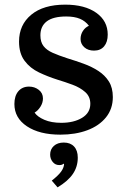

<svg xmlns="http://www.w3.org/2000/svg" viewBox="-20 -570 547 827"><path d="M244 -41Q298 -41 333.5 -62.5Q369 -84 369 -123Q369 -154 347 -173.5Q325 -193 292.5 -205Q260 -217 227 -227Q186 -240 148 -258Q110 -276 86 -308Q62 -340 62 -391Q62 -463 114.5 -506.5Q167 -550 261 -550Q345 -550 394.5 -515Q444 -480 444 -421Q444 -389 428.5 -370.5Q413 -352 385 -352Q359 -352 343 -366.5Q327 -381 327 -402Q327 -421 337 -436.5Q347 -452 363 -459Q348 -479 324.5 -489Q301 -499 265 -499Q209 -499 181.5 -478Q154 -457 154 -418Q154 -389 167.5 -371.5Q181 -354 207 -342.5Q233 -331 270 -319Q306 -308 340.5 -295.5Q375 -283 403.5 -264.5Q432 -246 449 -219Q466 -192 466 -152Q466 -101 436.5 -64.5Q407 -28 356 -9Q305 10 240 10Q150 10 96 -26Q42 -62 42 -122Q42 -157 59 -177Q76 -197 105 -197Q129 -197 147 -183Q165 -169 165 -146Q165 -127 154 -110Q143 -93 129 -85Q141 -67 171 -54Q201 -41 244 -41ZM255 44Q283 44 299 61Q315 78 315 109Q315 148 294 179Q273 210 228 237L203 208Q231 186 243 169.5Q255 153 256 137L253 135Q249 141 235 141Q218 141 207 127.5Q196 114 196 96Q196 73 212 58.5Q228 44 255 44Z"/></svg>

Font: Domine Medium
Style: Regular
Weight: 500
Designer: Pablo Impallari, Rodrigo Fuenzalida, Brenda Gallo
Foundry: Pablo Impallari, Rodrigo Fuenzalida, Brenda Gallo
Version: Version 2.000